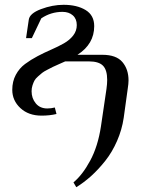

<svg xmlns="http://www.w3.org/2000/svg" viewBox="-20 -472 603 795"><path d="M30.8 -100.1Q30.8 -134.8 45.4 -162.1Q60.1 -189.5 83.7 -207Q107.4 -224.6 135.7 -239.5Q164.1 -254.4 192.6 -266.8Q221.2 -279.3 244.9 -292.7Q268.6 -306.2 283.2 -325.2Q297.9 -344.2 297.9 -368.2Q297.9 -394 281.5 -408.4Q265.1 -422.9 238.8 -422.9Q190.9 -422.9 150.9 -396L111.8 -314H87.9L99.1 -390.1Q102.5 -416.5 149.9 -434.3Q197.3 -452.1 243.2 -452.1Q298.8 -452.1 334.5 -430.4Q370.1 -408.7 370.1 -363.8Q370.1 -289.6 300.8 -245.1H403.8Q461.4 -245.1 486.8 -215.1Q512.2 -185.1 512.2 -139.2Q512.2 -125.5 508.8 -104L492.2 16.1Q484.9 65.4 464.6 111.8Q444.3 158.2 416 193.8Q387.7 229.5 357.7 256.6Q327.6 283.7 295.9 303.2L284.2 283.2Q321.8 252 353.5 193.1Q385.3 134.3 397.9 51.8L420.9 -104Q423.8 -125 423.8 -141.1Q423.8 -182.6 406.2 -200.2Q388.7 -217.8 348.1 -217.8H250Q244.6 -215.3 225.1 -206.8Q205.6 -198.2 199.2 -195.1Q192.9 -191.9 176.8 -183.6Q160.6 -175.3 154.5 -170.2Q148.4 -165 137.7 -155.8Q127 -146.5 122.6 -138.2Q118.2 -129.9 114.5 -118.4Q110.8 -106.9 110.8 -94.2Q110.8 -64.9 128.2 -43.9Q145.5 -22.9 175.8 -22.9Q191.9 -22.9 207 -26.9L213.9 0Q186 6.8 151.9 6.8Q98.1 6.8 64.5 -24.4Q30.8 -55.7 30.8 -100.1Z"/></svg>

Font: Dihjauti S
Style: Bold Italic
Weight: 700
Italic angle: -9°
Designer: T. Christopher White
Version: Version 3.0.0